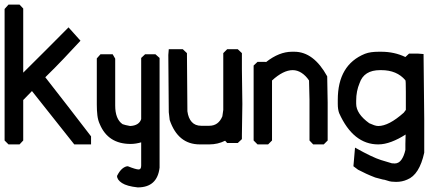

<svg xmlns="http://www.w3.org/2000/svg" viewBox="-34 -628 1938 835"><path d="M3 -608H51L67 -591V-312Q115 -360 167 -411.5Q219 -463 264 -509L316 -451Q281 -413 243 -373Q205 -333 163 -292Q211 -230 263 -163.5Q315 -97 362 -35V0H289L105 -232Q95 -222 86.5 -213Q78 -204 67 -193V-17L51 0H3L-14 -17V-589Z M403 -392H456L467 -373V-169Q467 -110 499 -88Q504 -86 512.5 -84Q521 -82 532 -80Q571 -82 580 -110V-376L597 -392H642L660 -376V101Q650 187 565 187Q518 182 496.5 168Q475 154 475 137Q486 115 498.5 105Q511 95 522 95Q557 109 569 109Q580 109 580 92V-9Q570 -6 558 -4Q546 -2 534 -2Q436 -2 400 -88Q392 -105 389.5 -126.5Q387 -148 387 -173V-374Z M761 -414 779 -397 781 -142V-144Q785 -114 800 -97.5Q815 -81 841 -81H876Q916 -81 933 -122L937 -150V-397L954 -414H1000L1018 -397V-326L1020 -176L1018 -41V-23L1000 -6H954L945 -16Q913 0 876 0H835Q740 0 704 -106L700 -140L698 -389L700 -414Z M1246 -403Q1330 -403 1389 -296L1391 -182V-17L1374 0H1328L1312 -17V-194L1310 -278Q1296 -299 1277.5 -311Q1259 -323 1239 -323Q1198 -323 1149 -278V-17L1132 0H1086L1069 -17V-343L1086 -359H1120L1123 -358Q1180 -403 1236 -403Z M1624 -403Q1681 -403 1729 -380L1745 -395H1782L1808 -393L1811 -109V36Q1790 132 1737 153Q1715 163 1689 163Q1679 163 1669.5 162Q1660 161 1649 157Q1645 156 1640.5 154.5Q1636 153 1632 153Q1624 151 1615 148.5Q1606 146 1598 144Q1577 136 1558.5 127.5Q1540 119 1523 110L1503 95L1510 14Q1587 57 1623 68L1673 83L1672 82Q1677 83 1682 83Q1700 83 1711.5 67Q1723 51 1729 24V-2L1730 -43Q1699 -23 1668.5 -11.5Q1638 0 1611 0Q1502 0 1441 -136Q1435 -152 1435 -176V-194Q1435 -346 1553 -394Q1566 -399 1581 -401Q1596 -403 1614 -403ZM1515 -177Q1515 -133 1572 -92Q1583 -87 1593 -83.5Q1603 -80 1611 -80Q1657 -80 1722 -138L1731 -150V-228Q1731 -279 1729 -279Q1692 -323 1624 -323H1619Q1549 -323 1530 -267Q1515 -232 1515 -190Z"/></svg>

Font: Ekushey Kolom
Style: Bold
Weight: 700
Designer: Al Mamun Sumon
Foundry: Al Mamun Sumon
Version: Version 1.0